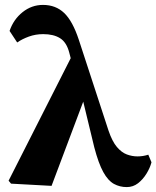

<svg xmlns="http://www.w3.org/2000/svg" viewBox="-20 -747 637 782"><path d="M496 15Q468 15 444 2Q420 -11 400.5 -46.5Q381 -82 364 -147L319 -333L190 10L25 1L15 -11L268 -510L262 -533Q251 -575 224.5 -591.5Q198 -608 156 -608Q125 -608 97.5 -598Q70 -588 50 -574L19 -621Q35 -668 72 -697.5Q109 -727 155 -727Q207 -727 241.5 -694Q276 -661 301 -585L422 -215Q437 -171 456 -148.5Q475 -126 496.5 -118Q518 -110 540 -110Q563 -110 584 -117L597 -86Q591 -63 576.5 -39.5Q562 -16 542 -0.5Q522 15 496 15Z"/></svg>

Font: Source Serif 4
Style: Bold
Weight: 700
Designer: Frank Grießhammer
Foundry: Adobe
Version: Version 4.005;hotconv 1.1.0;makeotfexe 2.6.0